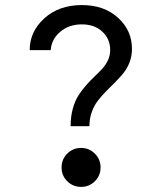

<svg xmlns="http://www.w3.org/2000/svg" viewBox="-20 -730 640 758"><path d="M258.8 -231.9Q258.8 -269 267.3 -300.5Q275.9 -332 289.8 -353.5Q303.7 -375 320.3 -393.8Q336.9 -412.6 353.5 -428.2Q370.1 -443.8 384 -459Q397.9 -474.1 406.5 -492.9Q415 -511.7 415 -533.2Q415 -575.7 384.3 -604.7Q353.5 -633.8 303.2 -633.8Q252.4 -633.8 217.8 -604.5Q183.1 -575.2 180.2 -532.2H97.2Q97.2 -605.5 155 -657.7Q212.9 -710 303.2 -710Q391.1 -710 446 -659.9Q501 -609.9 501 -537.1Q501 -509.3 491.7 -484.6Q482.4 -460 467.5 -441.7Q452.6 -423.3 434.8 -405.5Q417 -387.7 399.2 -369.9Q381.3 -352.1 366.5 -332.8Q351.6 -313.5 342.3 -287.6Q333 -261.7 333 -231.9ZM299.8 -146Q332 -146 354.5 -123.5Q377 -101.1 377 -68.8Q377 -36.6 354.5 -14.4Q332 7.8 299.8 7.8Q268.1 7.8 245.6 -14.4Q223.1 -36.6 223.1 -68.8Q223.1 -101.1 245.6 -123.5Q268.1 -146 299.8 -146Z"/></svg>

Font: CommitMono
Style: Regular
Weight: 400
Monospace: yes
Designer: Eigil Nikolajsen
Foundry: Eigil Nikolajsen
Version: Version 1.143